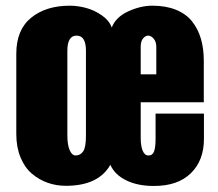

<svg xmlns="http://www.w3.org/2000/svg" viewBox="-20 -626 751 661"><path d="M464.4 -370.1H518.1V-464.8Q518.1 -482.4 509 -492.9Q500 -503.4 490.2 -503.4Q481 -503.4 472.7 -493.9Q464.4 -484.4 464.4 -464.8ZM240.7 -90.8Q256.3 -90.8 266.1 -104.5Q275.9 -118.2 275.9 -159.2V-451.2Q275.9 -503.4 243.7 -503.4Q211.9 -503.4 211.9 -451.2V-159.7Q211.9 -127.9 219.7 -109.4Q227.5 -90.8 240.7 -90.8ZM206.5 13.7Q173.8 13.7 144 3.2Q114.3 -7.3 89.6 -28.3Q64.9 -49.3 50.5 -84.5Q36.1 -119.6 36.1 -164.6V-440.9Q36.1 -523.4 87.2 -564.9Q138.2 -606.4 220.2 -606.4Q247.1 -606.4 275.6 -598.9Q304.2 -591.3 330.1 -573.5Q356 -555.7 364.7 -531.2Q378.4 -566.9 421.1 -586.7Q463.9 -606.4 504.4 -606.4Q550.8 -606.4 585.4 -592.5Q620.1 -578.6 640.9 -552.7Q661.6 -526.9 671.6 -492.9Q681.6 -459 681.6 -417V-273.9H464.4V-151.9Q464.4 -123.5 471.2 -107.2Q478 -90.8 490.7 -90.8Q504.9 -90.3 510.3 -104.5Q515.6 -118.7 515.6 -147.5V-234.9H682.1V-147.9Q682.1 -73.2 636.7 -29.3Q591.8 14.2 510.7 14.2Q509.8 14.2 508.8 14.2Q454.1 14.2 414.6 -5.1Q375 -24.4 359.9 -58.6Q318.8 13.7 206.5 13.7Z"/></svg>

Font: Oswald
Style: Heavy
Weight: 800
Designer: Vernon Adams
Foundry: Vernon Adams
Version: 3.0; ttfautohint (v0.95) -l 8 -r 50 -G 200 -x 0 -w "G" -W -c